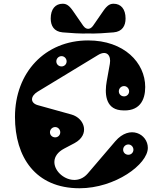

<svg xmlns="http://www.w3.org/2000/svg" viewBox="-20 -991 880 1026"><path d="M405 15C595 15 770 -113 770 -201C770 -274 674 -327 596 -236L449 -64C358 42 183 -123 323 -197L378 -226C462 -271 433 -359 362 -379L182 -429C140 -441 142 -477 181 -501L504 -697C550 -725 575 -695 567 -650L550 -555C540 -498 540 -411 624 -402C726 -391 756 -456 756 -526C756 -656 643 -775 451 -775C221 -775 60 -604 60 -366C60 -152 169 15 405 15ZM275 -257C259 -257 247 -269 247 -284C247 -299 259 -312 275 -312C290 -312 302 -299 302 -284C302 -269 290 -257 275 -257ZM309 -636C293 -636 281 -648 281 -663C281 -678 293 -691 309 -691C324 -691 336 -678 336 -663C336 -648 324 -636 309 -636ZM666 -164C650 -164 638 -176 638 -191C638 -206 650 -219 666 -219C681 -219 693 -206 693 -191C693 -176 681 -164 666 -164ZM643 -476C627 -476 615 -488 615 -503C615 -518 627 -531 643 -531C658 -531 670 -518 670 -503C670 -488 658 -476 643 -476ZM451 -837C442 -837 433 -842 425 -853L369 -934C348 -964 333 -971 315 -971C276 -971 251 -943 251 -892C251 -854 268 -822 315 -818C360 -814 406 -811 451 -812C496 -811 542 -814 587 -818C634 -822 651 -854 651 -892C651 -943 626 -971 587 -971C569 -971 554 -964 533 -934L477 -853C469 -842 460 -837 451 -837Z"/></svg>

Font: Pilowlava Atome
Style: Regular
Weight: 500
Designer: Anton Moglia, Jérémy Landes, Maksym Kobuzan (Cyrillic), Velvetyne Type Foundry
Foundry: Anton Moglia, Jérémy Landes, Velvetyne Type Foundry
Version: Version 1.002;Glyphs 3.3 (3303)